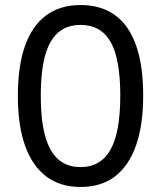

<svg xmlns="http://www.w3.org/2000/svg" viewBox="-20 -734 640 763"><path d="M300 9Q219 9 163.5 -33Q108 -75 79.5 -155.5Q51 -236 51 -353Q51 -472 79.5 -552Q108 -632 163.5 -673Q219 -714 300 -714Q382 -714 437.5 -673.5Q493 -633 521 -553Q549 -473 549 -354Q549 -237 520.5 -156Q492 -75 437 -33Q382 9 300 9ZM300 -70Q380 -70 419 -139Q458 -208 458 -354Q458 -500 419.5 -567.5Q381 -635 300 -635Q220 -635 181 -567.5Q142 -500 142 -354Q142 -208 181 -139Q220 -70 300 -70Z"/></svg>

Font: Nunito Sans 12pt Medium
Style: Regular
Weight: 500
Designer: Vernon Adams
Foundry: Vernon Adams
Version: Version 3.101;gftools[0.9.27]